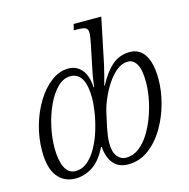

<svg xmlns="http://www.w3.org/2000/svg" viewBox="-111 -868 973 987"><g transform="rotate(-15 375.0 -375.0)"><path d="M172 10Q112 10 76.5 -34.5Q41 -79 41 -170Q41 -239 60 -305.5Q79 -372 112.5 -426.5Q146 -481 189.5 -513.5Q233 -546 281 -546Q323 -546 350.5 -514.5Q378 -483 382 -419H385Q388 -447 392.5 -474Q397 -501 401 -518L426 -639Q429 -655 431.5 -670.5Q434 -686 434 -694Q434 -716 421 -722Q408 -728 381 -728H359L367 -760H514L464 -519Q458 -492 450.5 -463.5Q443 -435 437 -413H440Q473 -477 513 -511.5Q553 -546 608 -546Q660 -546 687.5 -501.5Q715 -457 715 -374Q715 -311 696.5 -243.5Q678 -176 643.5 -118.5Q609 -61 560.5 -25.5Q512 10 452 10Q402 10 374.5 -22.5Q347 -55 343 -112H339Q306 -45 262.5 -17.5Q219 10 172 10ZM182 -27Q218 -27 246.5 -51.5Q275 -76 296.5 -115.5Q318 -155 332 -201Q346 -247 353 -291.5Q360 -336 360 -369Q360 -438 339.5 -471.5Q319 -505 281 -505Q243 -505 211.5 -473.5Q180 -442 156.5 -391.5Q133 -341 120 -282.5Q107 -224 107 -169Q107 -103 125.5 -65Q144 -27 182 -27ZM451 -26Q488 -26 519 -49.5Q550 -73 574 -111.5Q598 -150 615 -196.5Q632 -243 640.5 -289.5Q649 -336 649 -375Q649 -442 631.5 -471.5Q614 -501 586 -501Q554 -501 526 -478.5Q498 -456 474.5 -420.5Q451 -385 434.5 -346Q418 -307 411 -274L394 -196Q390 -176 387.5 -156.5Q385 -137 385 -121Q385 -73 404 -49.5Q423 -26 451 -26Z"/></g></svg>

Font: Noto Serif SemiCondensed Light
Style: Italic
Weight: 300
Width: 4
Italic angle: -12°
Designer: Monotype Design Team
Foundry: Monotype Imaging Inc.
Version: Version 2.013; ttfautohint (v1.8.4.7-5d5b)